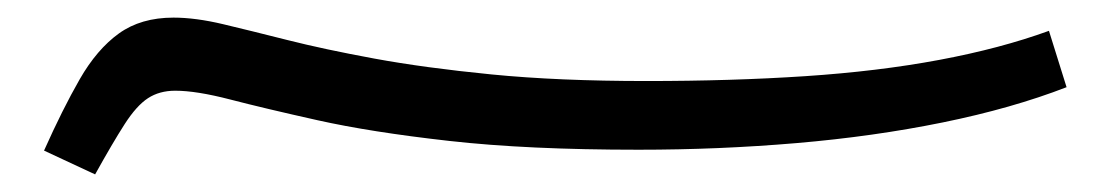

<svg xmlns="http://www.w3.org/2000/svg" viewBox="-20 -745 1266 218"><path d="M88 -547 30 -574Q51 -621 70.5 -655Q90 -689 115 -707Q140 -725 177 -725Q202 -725 233.5 -717.5Q265 -710 306.5 -699.5Q348 -689 405 -678.5Q462 -668 538 -660.5Q614 -653 714 -653Q811 -653 894 -658.5Q977 -664 1046.5 -677Q1116 -690 1171 -710L1191 -646Q1129 -622 1050.5 -606Q972 -590 884 -582.5Q796 -575 705 -575Q579 -575 490 -585Q401 -595 340.5 -608.5Q280 -622 241.5 -632Q203 -642 179 -642Q161 -642 148 -633.5Q135 -625 121.5 -604Q108 -583 88 -547Z"/></svg>

Font: Farlight84_Sys_V01
Style: Regular
Weight: 400
Designer: Ryoko NISHIZUKA  (kana, bopomofo & ideographs); Paul D. Hunt (Latin, Greek & Cyrillic); Sandoll Communications , Soo-you
Foundry: Adobe
Version: Version 2.004;October 29, 2024;FontCreator 14.0.0.2814 64-bi